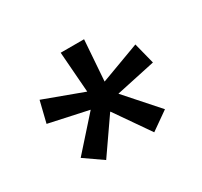

<svg xmlns="http://www.w3.org/2000/svg" viewBox="-79 -741 539 512"><g transform="rotate(-30 191.0 -485.0)"><path d="M117 -330.5 61 -369.5 148 -467V-467.5L27.5 -493.5L43.5 -558.5L164 -514H164.5L155 -639H227L218 -514H218.5L338.5 -558.5L355 -493.5L234 -467.5V-467L320.5 -369.5L265 -330.5L191.5 -436.5H190.5Z"/></g></svg>

Font: Anek Telugu
Style: Regular
Weight: 400
Designer: Omkar Bhoir (Telugu), Yesha Goshar (Latin)
Foundry: Ek Type
Version: Version 1.003